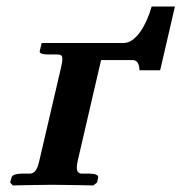

<svg xmlns="http://www.w3.org/2000/svg" viewBox="-20 -564 553 585"><path d="M100 -75C93.9 -49 87 -35 70 -35H47C29 -35 17 -31 15 -23L11 -8L19 1C19 1 104 -1 140 -1C178 -1 264 1 264 1L276 -8L279 -23C281 -31 269 -35 252 -35H229C219 -35 214 -42 214 -53C214 -59 215 -66 217 -75L288 -381H383C397 -381 404 -372 405 -350H468L513 -544H442C427 -490 395 -433 357 -433H107L101 -408C100 -402 108 -398 126 -398H155C166 -398 170 -395 170 -384C170 -377 168 -368 165 -354Z"/></svg>

Font: Linux Libertine O
Style: Bold Italic
Weight: 700
Italic angle: -11.5°
Designer: Philipp H. Poll
Foundry: Philipp H. Poll
Version: Version 4.1.0